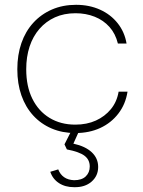

<svg xmlns="http://www.w3.org/2000/svg" viewBox="-20 -545 593 798"><path d="M293 8Q239 8 194.5 -11Q150 -30 118 -65Q86 -100 69 -148.5Q52 -197 52 -257Q52 -317 69 -366Q86 -415 118.5 -450.5Q151 -486 196 -505.5Q241 -525 296 -525Q351 -525 395.5 -505Q440 -485 469 -448.5Q498 -412 506 -364H470Q460 -405 435 -433Q410 -461 373.5 -475.5Q337 -490 294 -490Q246 -490 208.5 -473Q171 -456 144 -425Q117 -394 103 -351.5Q89 -309 89 -257Q89 -186 114.5 -134.5Q140 -83 186 -55Q232 -27 293 -27Q341 -27 378.5 -44Q416 -61 441 -91.5Q466 -122 473 -164H510Q502 -112 472 -73Q442 -34 396.5 -13Q351 8 293 8ZM288 233Q251 233 225 216Q199 199 189 169L222 159Q230 180 246.5 191.5Q263 203 288 204Q320 204 336.5 188Q353 172 353 147Q353 119 331.5 102.5Q310 86 258 76L248 55L281 -10H313L285 52Q335 63 361.5 88Q388 113 388 149Q388 186 360.5 210Q333 234 288 233Z"/></svg>

Font: Mona Sans ExtraLight
Style: Regular
Weight: 200
Designer: Deni Anggara
Foundry: GitHub
Version: Version 2.000